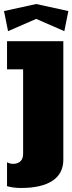

<svg xmlns="http://www.w3.org/2000/svg" viewBox="-20 -925 360 955"><path d="M20 -770 160 -831 300 -770 320 -870 160 -905 0 -870ZM15 -720V-580H95V-160C95 -128 77 -110 45 -110C34 -110 24 -113 15 -118V1C36 7 59 10 85 10C221 10 295 -39 295 -130V-720Z"/></svg>

Font: MikodacsPCS
Style: Regular
Weight: 900
Designer: gluk (gluksza@wp.pl)
Foundry: gluk (gluksza@wp.pl)
Version: Version 0.27